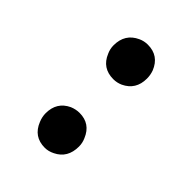

<svg xmlns="http://www.w3.org/2000/svg" viewBox="-3 -936 441 441"><g transform="rotate(-45 217.5 -716.0)"><path d="M328.1 -661.1Q292 -661.1 277.3 -692.4Q272.5 -703.1 272.5 -714.8Q272.5 -751 305.7 -764.6Q316.4 -769.5 328.1 -769.5Q365.2 -769.5 379.9 -737.3Q384.8 -726.6 384.8 -714.8Q384.8 -678.7 350.6 -665Q339.8 -661.1 328.1 -661.1ZM107.4 -661.1Q70.3 -661.1 55.7 -691.4Q49.8 -703.1 49.8 -714.8Q49.8 -751 84 -764.6Q95.7 -769.5 107.4 -769.5Q143.6 -769.5 158.2 -738.3Q163.1 -726.6 163.1 -714.8Q163.1 -679.7 129.9 -666Q119.1 -661.1 107.4 -661.1Z"/></g></svg>

Font: GenYoMin JP Regular
Style: Regular
Weight: 400
Version: Version 1.001;PS 1;hotconv 16.6.51;makeotf.lib2.5.65220 DEVE